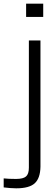

<svg xmlns="http://www.w3.org/2000/svg" viewBox="-80 -820 279 1044"><path d="M62 -728V-800H155V-728ZM-60 199V150Q-34 153 7 153Q46 153 61.5 139.5Q77 126 77 92V-600H140V86Q139 149 109 176.5Q79 204 8 204Q-5 204 -25.5 202.5Q-46 201 -60 199Z"/></svg>

Font: Big Shoulders Text Light
Style: Regular
Weight: 300
Designer: Patric King
Foundry: XO Type Co
Version: Version 1.000; ttfautohint (v1.8.2)